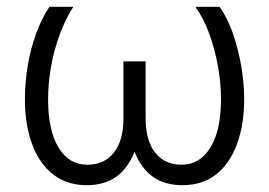

<svg xmlns="http://www.w3.org/2000/svg" viewBox="-20 -531 789 563"><path d="M234 12Q177 12 136.5 -19Q96 -50 74.5 -107.5Q53 -165 53 -240Q53 -287 61 -336.5Q69 -386 85.5 -431.5Q102 -477 125 -511H195Q172 -476 155 -429.5Q138 -383 129.5 -334.5Q121 -286 121 -240Q121 -149 151.5 -98.5Q182 -48 236 -48Q286 -48 314 -83.5Q342 -119 342 -184V-351H407V-184Q407 -119 435 -83.5Q463 -48 512 -48Q566 -48 597 -98.5Q628 -149 628 -240Q628 -286 619.5 -334.5Q611 -383 594.5 -429.5Q578 -476 553 -511H624Q648 -477 663.5 -431.5Q679 -386 687.5 -336.5Q696 -287 696 -240Q696 -165 674.5 -107.5Q653 -50 613 -19Q573 12 515 12Q463 12 428.5 -12.5Q394 -37 375 -85H374Q355 -37 320.5 -12.5Q286 12 234 12Z"/></svg>

Font: TikTok Sans 24pt Light
Style: Regular
Weight: 300
Version: Version 4.000